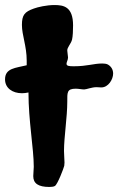

<svg xmlns="http://www.w3.org/2000/svg" viewBox="-32 -726 469 762"><path d="M396 -470C390 -473 382 -474 374 -474C339 -474 315 -463 261 -463C242 -463 232 -464 232 -473C232 -480 238 -488 238 -498C238 -505 235 -518 235 -525C234 -538 250 -552 254 -569C257 -582 258 -605 258 -625C258 -700 220 -706 184 -706C153 -706 118 -698 102 -692C66 -679 55 -667 55 -627C55 -586 74 -543 74 -485C74 -479 74 -473 74 -467C30 -456 -12 -456 -12 -411C-12 -376 18 -356 55 -356C63 -356 72 -357 81 -359C81 -246 102 -137 102 -64C102 -53 100 -39 100 -27C100 2 120 16 164 16C173 16 181 15 186 12C197 5 221 -59 223 -68C223 -72 224 -77 224 -81C224 -95 222 -110 222 -127C222 -182 235 -261 235 -322C235 -359 233 -374 269 -374C280 -374 292 -371 302 -371C311 -371 332 -380 351 -380C357 -380 364 -379 370 -379C398 -379 417 -411 417 -434C417 -449 410 -462 396 -470Z"/></svg>

Font: Freckle Face
Style: Regular
Weight: 400
Designer: Astigmatic (AOETI)
Foundry: Astigmatic (AOETI)
Version: Version 1.000